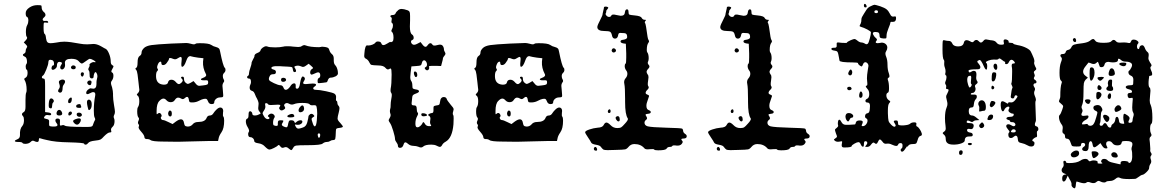

<svg xmlns="http://www.w3.org/2000/svg" viewBox="-20 -701 6128 1009"><path d="M451 -392Q448 -392 431 -379.5Q414 -367 411 -367Q404 -367 393 -380Q382 -392 355 -392Q321 -392 321 -371Q321 -369 321.5 -364.5Q322 -360 322 -358Q322 -349 317 -342.5Q312 -336 306 -336Q302 -336 299 -339Q293 -347 301 -359Q304 -364 305 -366Q306 -368 305.5 -370Q305 -372 303.5 -373Q302 -374 298 -375Q296 -376 292 -376Q279 -376 279 -354Q279 -347 271.5 -340.5Q264 -334 258 -334Q255 -334 253 -336Q249 -340 251.5 -348.5Q254 -357 259 -357Q264 -357 264 -365Q264 -382 254 -385Q234 -392 234 -373Q234 -362 223.5 -336Q213 -310 207 -305Q202 -302 200.5 -298Q199 -294 201.5 -291Q204 -288 209 -288Q214 -288 215.5 -282Q217 -276 217 -249V-200V-112L233 -110Q249 -108 249 -101Q249 -93 234 -96Q220 -99 214 -89Q210 -82 212 -80Q214 -78 224 -76Q234 -74 236.5 -70.5Q239 -67 238 -55V-47Q238 -40 241 -38.5Q244 -37 256 -36H264Q282 -36 282 -44Q282 -49 277 -54Q271 -61 271 -68Q271 -78 282 -78H285Q292 -77 294 -73.5Q296 -70 295 -58Q294 -45 295.5 -42.5Q297 -40 304 -42Q313 -46 320 -41Q329 -34 418 -34H443Q458 -34 463 -37Q468 -40 470 -49Q474 -61 478 -68Q483 -73 477 -84Q473 -92 473 -120Q473 -162 480 -197Q483 -213 475 -216Q473 -217 469 -217Q464 -217 456 -212.5Q448 -208 444 -207Q433 -204 433 -213Q433 -221 441.5 -229Q450 -237 458 -237Q459 -237 460 -236H462Q465 -235 470 -235Q487 -235 487 -260V-269Q487 -276 489.5 -286Q492 -296 492 -301Q492 -309 487 -318Q484 -322 482 -322Q478 -322 475 -313.5Q472 -305 472 -299Q472 -288 461 -289Q450 -290 451 -307Q451 -326 447 -330Q444 -333 444 -337Q444 -341 447.5 -347Q451 -353 451 -356Q451 -357 450.5 -358.5Q450 -360 450 -361Q450 -365 458 -370Q466 -375 473 -375Q477 -375 478 -374Q482 -372 482 -376Q482 -379 470 -385.5Q458 -392 451 -392ZM176 -674Q193 -674 196 -672.5Q199 -671 199 -661Q199 -649 209 -639Q219 -632 219 -622Q219 -616 212 -610Q203 -603 204.5 -596.5Q206 -590 217 -591Q231 -593 233 -586Q234 -582 231.5 -581.5Q229 -581 222 -582Q221 -582 219 -582.5Q217 -583 216 -583Q211 -583 210 -578.5Q209 -574 209 -555Q209 -528 214 -523Q220 -521 222 -499Q224 -485 229 -479.5Q234 -474 246 -474Q256 -474 274 -477Q299 -482 318 -482Q345 -482 403 -471Q418 -468 438 -468Q442 -468 448.5 -468.5Q455 -469 457 -469Q460 -469 464.5 -469.5Q469 -470 471 -470Q487 -470 505 -461Q509 -459 516 -455Q523 -451 528 -448Q533 -445 536 -444Q545 -439 553.5 -418Q562 -397 562 -376Q562 -363 571 -358Q577 -355 576.5 -352Q576 -349 570 -338Q561 -323 569 -320Q576 -317 576 -303Q576 -289 569 -279Q563 -272 563 -265Q563 -258 569 -242Q574 -222 574 -208V-198Q574 -180 579 -150Q584 -122 584 -114Q584 -105 581 -99Q575 -88 579 -80Q582 -74 582 -65Q582 -43 571 -34Q561 -25 564 -15Q566 -9 564.5 -7Q563 -5 557 -5Q547 -5 527 15Q515 29 507.5 32.5Q500 36 480 38Q450 41 443 51Q438 58 431 59Q424 60 422 54Q420 49 343 47Q270 46 227 35Q218 33 207.5 30.5Q197 28 192 26L186 25Q184 30 184 35Q184 45 175 45Q169 45 159 40Q150 35 141 45Q131 55 112 55Q101 55 98 50Q96 45 75 45Q58 45 58 40Q58 36 73 30Q85 25 85 9Q83 -24 98 -40Q106 -50 106 -70Q106 -85 101 -90Q88 -103 106 -113Q114 -118 114 -140V-163V-176Q114 -207 118 -215Q120 -219 120 -228Q120 -263 109 -281Q104 -288 115 -293Q125 -299 125 -319Q125 -332 120 -335Q115 -338 115 -351Q115 -361 119 -365Q122 -368 122 -375Q122 -400 109 -404Q101 -407 100.5 -412Q100 -417 108 -420Q115 -424 115 -434Q115 -441 119 -447.5Q123 -454 123 -456Q123 -460 116 -467L105 -478L116 -490Q126 -501 121 -507Q116 -512 116 -532Q116 -557 123 -569Q129 -580 129 -593Q129 -609 122 -612Q115 -614 115 -632Q115 -648 134 -661Q153 -674 176 -674ZM357 -354Q362 -359 370 -356.5Q378 -354 378 -347Q378 -337 366 -337Q357 -337 354 -343Q351 -349 357 -354ZM405 -315Q407 -321 413 -321Q419 -321 421 -315Q421 -309 418 -303Q412 -293 406 -304Q403 -309 405 -315ZM294 -278Q302 -283 308 -283Q322 -283 322 -271Q322 -266 316 -258Q309 -249 309 -238Q309 -214 295 -214Q294 -214 294 -214L292 -215Q279 -220 291 -236Q297 -245 292 -259Q286 -274 294 -278ZM439 -270Q443 -278 452 -278Q462 -278 461 -267Q459 -255 455 -254Q448 -252 442.5 -258Q437 -264 439 -270ZM344 -183Q351 -190 355 -188Q359 -186 357 -175Q355 -159 344 -159Q338 -159 338 -167Q338 -177 344 -183ZM242 -180Q245 -184 249 -184Q254 -184 258.5 -179.5Q263 -175 263 -170Q263 -166 259 -162Q254 -157 254 -146Q254 -125 240 -134Q236 -135 236 -146Q236 -171 242 -180ZM439 -173Q447 -182 456 -173Q462 -167 462 -152Q462 -134 454 -126Q447 -119 444 -126Q443 -130 440 -142Q437 -155 437 -164Q437 -169 439 -173ZM403 -152Q403 -150 405.5 -144.5Q408 -139 406.5 -136.5Q405 -134 397 -134Q386 -134 382.5 -137Q379 -140 381 -147Q382 -150 387.5 -152Q393 -154 397.5 -154Q402 -154 403 -152ZM280 -116Q285 -124 292 -123.5Q299 -123 304 -114Q307 -108 307 -104Q307 -94 291 -94Q277 -94 277 -105Q277 -110 280 -116ZM340 -107Q342 -112 346.5 -114Q351 -116 354.5 -114Q358 -112 358 -107Q358 -101 351 -96.5Q344 -92 340 -96Q338 -100 340 -107ZM383 -100Q383 -109 395 -109Q405 -109 409 -102Q413 -95 406 -90Q399 -85 391 -88.5Q383 -92 383 -100ZM375 -74Q388 -79 395 -79Q405 -79 405 -71Q405 -64 400 -57Q393 -46 385 -46Q378 -46 371 -53Q356 -67 375 -74Z M1021 -398Q994 -402 984 -405Q983 -405 981 -406H979Q967 -406 959 -382Q948 -350 937 -350H936Q931 -354 934 -378Q935 -383 935 -391Q935 -402 929 -402Q926 -402 913 -394Q902 -386 889 -392Q868 -401 868 -391Q868 -386 856 -370Q848 -359 837 -359Q828 -359 828 -370Q828 -377 824 -377Q815 -377 809 -361Q803 -346 808 -340Q813 -334 807 -328Q800 -323 800 -301Q800 -258 841 -256Q861 -256 863 -268Q866 -282 881 -282Q893 -282 903 -271Q913 -259 920 -259Q926 -259 935 -268Q944 -278 938 -284Q924 -298 940 -298Q947 -298 947 -286Q947 -273 956 -266Q963 -260 967 -260Q971 -260 982 -266L997 -275L1008 -262Q1017 -250 1027 -250Q1030 -250 1046 -252Q1065 -254 1069.5 -257Q1074 -260 1074 -268Q1074 -276 1071 -278Q1068 -280 1055 -279H1051Q1036 -279 1036 -284Q1036 -288 1045 -291Q1069 -299 1062 -312Q1045 -344 1047 -377L1049 -395ZM1077 40Q1055 40 995 42Q935 44 915 44Q872 44 839 43Q781 43 771 35Q764 30 757 30Q739 31 739 20Q739 10 722 -9Q705 -28 709 -35Q713 -43 708 -48Q702 -55 708 -67Q713 -78 708 -83Q701 -90 701 -117Q701 -132 705 -138Q712 -148 712 -169Q712 -190 705 -197Q699 -201 699 -203.5Q699 -206 706 -213Q715 -222 711 -239Q710 -245 708 -267Q706 -289 703 -309Q700 -329 696 -333Q688 -342 695 -344Q703 -347 703 -373Q703 -400 714 -407Q724 -413 724 -425Q724 -436 737 -449Q749 -460 775.5 -464Q802 -468 880 -472Q942 -475 959 -475Q968 -475 983 -471Q1002 -465 1008 -471Q1011 -474 1030 -474Q1077 -474 1090 -465Q1101 -457 1115 -454Q1126 -451 1130.5 -446.5Q1135 -442 1137 -429Q1152 -354 1161 -345Q1166 -340 1165 -331.5Q1164 -323 1158 -318Q1151 -312 1151 -301Q1151 -290 1156 -283Q1161 -274 1154 -267Q1149 -260 1149 -250Q1149 -246 1151 -228Q1153 -208 1153 -202Q1153 -199 1153 -196L1152 -193Q1150 -189 1136 -189Q1124 -189 1115 -181Q1106 -173 1106 -163Q1106 -154 1092 -154Q1078 -154 1073 -169Q1069 -179 1065 -181Q1061 -183 1050 -181Q1040 -179 1026 -171.5Q1012 -164 997 -163Q982 -162 978 -164Q974 -166 973 -174Q971 -192 963 -192Q958 -192 952 -186Q942 -176 932 -183Q924 -188 916 -188Q907 -188 899 -176Q892 -164 877 -164Q864 -164 855 -174Q847 -183 839 -183Q829 -183 817 -170Q803 -156 803 -118V-107Q803 -103 803.5 -101.5Q804 -100 805.5 -101Q807 -102 811 -105Q819 -111 826 -102Q832 -92 828 -88Q823 -84 826.5 -77Q830 -70 837 -70Q844 -70 866 -59L887 -49L904 -62Q921 -74 931 -74Q944 -74 947 -55Q949 -44 952 -40.5Q955 -37 965 -36Q981 -35 992 -47Q1002 -60 1022 -60Q1058 -60 1066 -82Q1071 -94 1083 -94Q1095 -94 1103 -108Q1108 -116 1118.5 -126Q1129 -136 1138 -136Q1144 -136 1148 -132Q1155 -125 1152 -109Q1150 -92 1154 -88Q1158 -83 1158 -67Q1158 -26 1144 -6Q1131 13 1129 26L1126 40ZM873 -120Q883 -120 883 -104Q883 -89 875 -89Q868 -89 865 -96.5Q862 -104 865 -112Q868 -120 873 -120Z M1656 23Q1661 23 1662.5 11.5Q1664 0 1656 0Q1648 0 1650 11.5Q1652 23 1656 23ZM1499 -156Q1487 -163 1478 -156Q1473 -152 1473 -148Q1473 -146 1476 -141Q1479 -136 1479 -134Q1479 -130 1473 -126Q1458 -115 1450 -126Q1444 -133 1450 -140Q1453 -144 1453 -147Q1453 -151 1441 -151Q1436 -151 1422 -150Q1408 -149 1403 -149Q1392 -149 1389 -153Q1385 -159 1378 -159Q1371 -159 1374 -146Q1377 -134 1367 -120Q1360 -110 1360 -106Q1360 -102 1366 -92Q1374 -77 1385 -75Q1393 -74 1395.5 -78.5Q1398 -83 1391 -87Q1383 -91 1395 -100Q1400 -104 1406 -104Q1413 -104 1418.5 -99Q1424 -94 1424 -88Q1424 -85 1422 -83Q1415 -72 1415 -56Q1415 -43 1420 -42Q1430 -38 1435.5 -39.5Q1441 -41 1440 -48V-54Q1440 -63 1443 -66Q1446 -69 1455 -69Q1468 -69 1469 -66.5Q1470 -64 1464 -54Q1461 -50 1461 -46Q1461 -39 1479 -33Q1486 -31 1488.5 -33Q1491 -35 1493 -43Q1494 -52 1498 -63Q1500 -69 1510 -69Q1524 -69 1527 -61Q1529 -55 1531 -55Q1533 -55 1539 -61Q1549 -69 1559 -69Q1569 -69 1569 -62Q1569 -55 1562 -50Q1555 -45 1546 -45H1542Q1536 -46 1533.5 -46.5Q1531 -47 1530.5 -45.5Q1530 -44 1531 -41.5Q1532 -39 1535 -34Q1540 -25 1549 -25Q1555 -25 1572 -31Q1589 -36 1595 -59Q1601 -83 1601 -89Q1601 -94 1610 -101Q1619 -106 1627 -98Q1632 -93 1632 -91Q1632 -89 1625 -85Q1618 -81 1617.5 -76.5Q1617 -72 1622 -58Q1628 -37 1634 -37Q1642 -37 1645 -69Q1647 -91 1647 -104Q1647 -108 1646.5 -115.5Q1646 -123 1646 -125Q1644 -141 1642 -144.5Q1640 -148 1633 -148H1627Q1612 -146 1607 -153Q1601 -160 1569 -160Q1540 -160 1526 -154Q1512 -148 1499 -156ZM1302 -368Q1301 -373 1309 -387.5Q1317 -402 1317 -404Q1316 -416 1331 -422Q1347 -428 1349 -436Q1351 -444 1361 -451Q1371 -458 1379 -458Q1382 -458 1384 -457Q1394 -452 1426 -452Q1451 -452 1469 -456Q1473 -458 1490 -458Q1510 -458 1520 -456Q1544 -454 1547 -454Q1560 -454 1566 -459Q1577 -466 1584 -463Q1609 -453 1658 -453Q1660 -453 1662 -454H1665Q1672 -457 1689 -454Q1701 -452 1705 -448.5Q1709 -445 1711 -437Q1715 -424 1725 -416Q1735 -408 1734 -388V-382Q1734 -366 1742 -358Q1751 -349 1755 -328Q1756 -322 1756 -315Q1756 -307 1744 -300Q1730 -293 1718 -293Q1708 -293 1703 -280Q1700 -268 1693 -268Q1692 -268 1688 -267.5Q1684 -267 1678 -266Q1672 -265 1668 -265Q1654 -263 1651.5 -264.5Q1649 -266 1649 -275Q1649 -289 1656 -291Q1663 -294 1663 -305Q1663 -317 1656 -320Q1655 -321 1652 -321Q1647 -321 1634.5 -315Q1622 -309 1618 -309H1616Q1610 -312 1610 -320Q1610 -332 1619 -338Q1626 -342 1625 -344.5Q1624 -347 1615 -355L1602 -366L1588 -356Q1574 -345 1563 -352Q1548 -358 1537 -355Q1528 -353 1527 -350.5Q1526 -348 1532 -340Q1542 -322 1527 -322Q1521 -322 1519 -336Q1518 -346 1514 -348Q1510 -350 1490 -351Q1481 -351 1467.5 -352Q1454 -353 1453 -353H1425Q1406 -351 1406 -344Q1406 -338 1419 -335Q1431 -332 1430 -321Q1429 -310 1415 -311Q1401 -311 1397 -300Q1391 -289 1394 -281Q1396 -275 1419.5 -264Q1443 -253 1454 -253Q1465 -253 1470 -240Q1474 -229 1482 -229Q1492 -229 1504 -245Q1514 -263 1526 -263Q1534 -263 1534 -252Q1534 -250 1534 -247Q1534 -242 1534 -240Q1534 -238 1536 -236.5Q1538 -235 1542 -235Q1553 -235 1557 -265Q1563 -299 1571 -299Q1575 -299 1579 -295Q1586 -288 1578 -276Q1573 -268 1573 -265Q1573 -259 1587 -259Q1591 -259 1609 -261Q1614 -262 1623 -262Q1641 -262 1641 -256Q1641 -251 1633 -246Q1624 -240 1626.5 -234.5Q1629 -229 1640 -229Q1658 -229 1693.5 -221.5Q1729 -214 1737 -209Q1748 -202 1746 -187Q1744 -173 1748 -171Q1753 -169 1753 -160Q1753 -151 1760 -144Q1764 -139 1764 -133Q1764 -125 1760 -109Q1754 -87 1754 -78Q1754 -69 1768 -55Q1782 -39 1782 -36Q1782 -31 1765 -29Q1752 -28 1748.5 -25Q1745 -22 1745 -12Q1744 21 1742 28Q1740 35 1731 35Q1722 35 1715 40Q1708 45 1698 45Q1686 45 1676 53Q1668 62 1597 62Q1548 62 1537 64Q1526 66 1522 74Q1515 88 1510 88Q1508 88 1498 80Q1486 68 1473 74Q1461 80 1453 68Q1445 57 1441 63Q1437 68 1420 76.5Q1403 85 1396 85Q1388 85 1373 70Q1360 55 1338 52Q1316 49 1316 40Q1316 32 1310 26Q1304 20 1296 20Q1284 20 1284 3Q1284 -2 1287 -7Q1293 -14 1282 -32Q1272 -48 1272 -63Q1272 -74 1278 -77Q1286 -79 1286 -94Q1286 -110 1289 -113Q1291 -117 1295 -116.5Q1299 -116 1302.5 -112Q1306 -108 1306 -103Q1306 -94 1320 -94Q1331 -94 1342 -100Q1348 -103 1349 -104Q1350 -105 1349 -107Q1348 -109 1344 -114Q1337 -121 1337 -133Q1337 -140 1338 -144Q1339 -149 1339 -156Q1339 -169 1325 -193Q1324 -195 1320.5 -204Q1317 -213 1313.5 -217.5Q1310 -222 1303 -224Q1292 -227 1292 -241Q1292 -249 1296 -257Q1299 -263 1299 -270Q1299 -288 1289 -288Q1281 -288 1279 -293.5Q1277 -299 1284 -303Q1289 -306 1289 -319Q1289 -325 1295.5 -344Q1302 -363 1302 -368ZM1558 -140Q1564 -147 1569 -147Q1576 -147 1578 -132Q1579 -120 1569 -114Q1563 -111 1559 -111Q1549 -111 1549 -121Q1549 -130 1558 -140ZM1501 -99Q1517 -106 1524 -98Q1527 -93 1527 -91Q1527 -84 1506 -84Q1490 -84 1490 -90Q1490 -95 1501 -99ZM1477 -273Q1474 -271 1468 -271Q1457 -271 1457 -282Q1457 -292 1468 -292H1471Q1481 -291 1483 -284Q1485 -277 1477 -273Z M2071 64Q2071 57 2063.5 47Q2056 37 2056 31Q2056 18 2046.5 -13Q2037 -44 2030 -54Q2023 -64 2022.5 -68Q2022 -72 2028 -81Q2036 -94 2031 -105Q2027 -117 2031 -130Q2033 -134 2033 -151Q2033 -162 2036 -179Q2039 -194 2039 -202Q2039 -208 2036 -213Q2031 -218 2033 -235Q2038 -258 2038 -309Q2038 -326 2037 -331Q2036 -340 2033.5 -341Q2031 -342 2025 -338Q2016 -332 2006 -344Q1996 -357 1968 -357Q1938 -358 1932 -360Q1926 -362 1921 -373Q1915 -386 1904 -392Q1894 -396 1894 -407Q1894 -415 1895 -421Q1898 -463 1910 -463L1911 -462Q1912 -462 1913 -462H1917Q1926 -462 1937.5 -466.5Q1949 -471 1953 -477Q1957 -483 1966 -483Q1981 -483 1984 -473Q1987 -464 1995 -464Q2002 -464 2015.5 -472.5Q2029 -481 2031 -481Q2032 -481 2032 -480Q2036 -478 2043 -483Q2048 -488 2048 -502Q2048 -527 2039 -534Q2034 -537 2040 -548Q2045 -556 2045 -567Q2045 -578 2040 -580Q2037 -582 2037 -587Q2037 -590 2038 -595Q2039 -600 2039 -603Q2039 -608 2036 -610Q2032 -612 2031.5 -615Q2031 -618 2034 -620Q2037 -622 2043 -622Q2055 -622 2059 -631Q2061 -638 2073 -648Q2080 -654 2091 -654Q2102 -654 2122 -647Q2130 -644 2132.5 -638.5Q2135 -633 2135 -617V-595Q2135 -588 2134.5 -577Q2134 -566 2134 -562Q2134 -527 2145 -520Q2154 -514 2154 -502Q2154 -494 2147 -491Q2140 -489 2140 -481.5Q2140 -474 2148 -468Q2156 -462 2173 -471L2190 -480L2200 -467Q2209 -455 2216 -455Q2222 -455 2228 -464Q2235 -474 2242 -474Q2248 -474 2253 -466Q2257 -458 2278 -464Q2299 -470 2306 -461Q2313 -452 2313 -441Q2313 -436 2317 -429Q2321 -422 2321 -419Q2321 -415 2317 -410Q2308 -399 2308 -396Q2308 -390 2303 -373L2298 -354L2272 -355H2250Q2234 -355 2234 -351Q2234 -350 2234 -350L2235 -348Q2237 -339 2231 -334Q2224 -328 2216 -336Q2208 -344 2216 -348Q2224 -351 2224 -362Q2224 -370 2219.5 -377Q2215 -384 2209 -384Q2200 -384 2197 -370Q2195 -360 2190.5 -357.5Q2186 -355 2168 -354L2142 -352L2138 -319Q2136 -299 2136 -295Q2136 -283 2140 -277Q2147 -268 2147 -252Q2147 -239 2150 -236Q2153 -233 2165 -231Q2182 -229 2182 -221Q2182 -215 2165 -209Q2153 -205 2149.5 -200Q2146 -195 2145 -177Q2143 -159 2143 -158Q2143 -151 2146 -149Q2149 -147 2158 -147Q2170 -147 2170 -130Q2170 -114 2175 -109Q2180 -104 2173 -92Q2163 -74 2163 -52Q2163 -36 2169 -33Q2170 -32 2174 -32Q2181 -32 2189 -39Q2197 -46 2201 -55Q2204 -65 2212 -52Q2219 -38 2235 -38Q2244 -38 2245.5 -39Q2247 -40 2244 -45Q2238 -52 2241 -69Q2245 -86 2235 -92Q2230 -94 2230 -97Q2230 -100 2237.5 -103.5Q2245 -107 2250 -107Q2259 -107 2258 -125V-134Q2258 -141 2260.5 -143Q2263 -145 2274 -147Q2285 -148 2288 -151Q2291 -154 2292 -164Q2294 -180 2299 -185Q2304 -191 2312 -191Q2325 -191 2328 -180Q2330 -173 2349 -150Q2364 -134 2364 -127Q2364 -125 2362 -117Q2357 -102 2362 -96Q2364 -94 2364 -78Q2364 -60 2363 -48Q2357 23 2323 43Q2308 51 2303 62Q2298 71 2291 71Q2287 71 2273 64Q2263 59 2246 59Q2214 59 2203 70Q2194 78 2178 70Q2168 66 2152.5 65.5Q2137 65 2127 57Q2116 47 2110 47Q2104 47 2100 61Q2095 76 2082 76Q2071 76 2071 64ZM2155 -317Q2155 -327 2163 -325Q2170 -323 2172 -314Q2175 -299 2167 -296Q2163 -295 2160 -300Q2155 -310 2155 -317ZM2194 -100Q2194 -106 2203 -106Q2210 -106 2217 -103Q2224 -100 2224 -96Q2224 -92 2216 -91Q2194 -86 2194 -100Z M2802 -398Q2775 -402 2765 -405Q2764 -405 2762 -406H2760Q2748 -406 2740 -382Q2729 -350 2718 -350H2717Q2712 -354 2715 -378Q2716 -383 2716 -391Q2716 -402 2710 -402Q2707 -402 2694 -394Q2683 -386 2670 -392Q2649 -401 2649 -391Q2649 -386 2637 -370Q2629 -359 2618 -359Q2609 -359 2609 -370Q2609 -377 2605 -377Q2596 -377 2590 -361Q2584 -346 2589 -340Q2594 -334 2588 -328Q2581 -323 2581 -301Q2581 -258 2622 -256Q2642 -256 2644 -268Q2647 -282 2662 -282Q2674 -282 2684 -271Q2694 -259 2701 -259Q2707 -259 2716 -268Q2725 -278 2719 -284Q2705 -298 2721 -298Q2728 -298 2728 -286Q2728 -273 2737 -266Q2744 -260 2748 -260Q2752 -260 2763 -266L2778 -275L2789 -262Q2798 -250 2808 -250Q2811 -250 2827 -252Q2846 -254 2850.5 -257Q2855 -260 2855 -268Q2855 -276 2852 -278Q2849 -280 2836 -279H2832Q2817 -279 2817 -284Q2817 -288 2826 -291Q2850 -299 2843 -312Q2826 -344 2828 -377L2830 -395ZM2858 40Q2836 40 2776 42Q2716 44 2696 44Q2653 44 2620 43Q2562 43 2552 35Q2545 30 2538 30Q2520 31 2520 20Q2520 10 2503 -9Q2486 -28 2490 -35Q2494 -43 2489 -48Q2483 -55 2489 -67Q2494 -78 2489 -83Q2482 -90 2482 -117Q2482 -132 2486 -138Q2493 -148 2493 -169Q2493 -190 2486 -197Q2480 -201 2480 -203.5Q2480 -206 2487 -213Q2496 -222 2492 -239Q2491 -245 2489 -267Q2487 -289 2484 -309Q2481 -329 2477 -333Q2469 -342 2476 -344Q2484 -347 2484 -373Q2484 -400 2495 -407Q2505 -413 2505 -425Q2505 -436 2518 -449Q2530 -460 2556.5 -464Q2583 -468 2661 -472Q2723 -475 2740 -475Q2749 -475 2764 -471Q2783 -465 2789 -471Q2792 -474 2811 -474Q2858 -474 2871 -465Q2882 -457 2896 -454Q2907 -451 2911.5 -446.5Q2916 -442 2918 -429Q2933 -354 2942 -345Q2947 -340 2946 -331.5Q2945 -323 2939 -318Q2932 -312 2932 -301Q2932 -290 2937 -283Q2942 -274 2935 -267Q2930 -260 2930 -250Q2930 -246 2932 -228Q2934 -208 2934 -202Q2934 -199 2934 -196L2933 -193Q2931 -189 2917 -189Q2905 -189 2896 -181Q2887 -173 2887 -163Q2887 -154 2873 -154Q2859 -154 2854 -169Q2850 -179 2846 -181Q2842 -183 2831 -181Q2821 -179 2807 -171.5Q2793 -164 2778 -163Q2763 -162 2759 -164Q2755 -166 2754 -174Q2752 -192 2744 -192Q2739 -192 2733 -186Q2723 -176 2713 -183Q2705 -188 2697 -188Q2688 -188 2680 -176Q2673 -164 2658 -164Q2645 -164 2636 -174Q2628 -183 2620 -183Q2610 -183 2598 -170Q2584 -156 2584 -118V-107Q2584 -103 2584.5 -101.5Q2585 -100 2586.5 -101Q2588 -102 2592 -105Q2600 -111 2607 -102Q2613 -92 2609 -88Q2604 -84 2607.5 -77Q2611 -70 2618 -70Q2625 -70 2647 -59L2668 -49L2685 -62Q2702 -74 2712 -74Q2725 -74 2728 -55Q2730 -44 2733 -40.5Q2736 -37 2746 -36Q2762 -35 2773 -47Q2783 -60 2803 -60Q2839 -60 2847 -82Q2852 -94 2864 -94Q2876 -94 2884 -108Q2889 -116 2899.5 -126Q2910 -136 2919 -136Q2925 -136 2929 -132Q2936 -125 2933 -109Q2931 -92 2935 -88Q2939 -83 2939 -67Q2939 -26 2925 -6Q2912 13 2910 26L2907 40ZM2654 -120Q2664 -120 2664 -104Q2664 -89 2656 -89Q2649 -89 2646 -96.5Q2643 -104 2646 -112Q2649 -120 2654 -120Z M3147 -629Q3147 -632 3150.5 -645Q3154 -658 3154 -663Q3154 -665 3159 -666Q3164 -667 3169.5 -665.5Q3175 -664 3176 -662Q3178 -659 3171.5 -652Q3165 -645 3166 -642Q3167 -639 3164 -632Q3160 -627 3166.5 -619.5Q3173 -612 3181 -612Q3190 -612 3193 -620Q3197 -628 3220 -622Q3238 -618 3242 -618Q3263 -618 3264 -636Q3266 -652 3275 -652Q3283 -652 3283 -638Q3283 -627 3287 -624.5Q3291 -622 3315 -620Q3348 -617 3352 -607Q3358 -597 3368 -597Q3374 -597 3374.5 -596Q3375 -595 3372 -591Q3366 -584 3370 -580Q3374 -576 3383 -508Q3385 -495 3389 -489Q3393 -484 3388 -477Q3379 -466 3379 -438Q3379 -431 3381 -427Q3389 -417 3389 -395Q3389 -384 3386 -378Q3381 -369 3389 -360Q3398 -351 3387 -340Q3378 -331 3378 -323Q3378 -318 3384 -309Q3388 -305 3388 -295Q3388 -291 3386 -277Q3382 -253 3387 -248Q3393 -240 3383 -230Q3373 -221 3373 -213Q3373 -207 3382 -204Q3391 -201 3391 -196Q3391 -194 3384 -175Q3377 -158 3377 -145Q3377 -126 3390 -122Q3400 -118 3400 -112Q3400 -104 3385 -103Q3379 -102 3376.5 -101.5Q3374 -101 3373 -99Q3372 -97 3373.5 -95Q3375 -93 3378 -87Q3384 -77 3375 -71Q3367 -65 3367 -56Q3367 -42 3384 -37Q3405 -32 3480 -30Q3558 -28 3565 -25Q3570 -20 3570 -14Q3570 -4 3581 3Q3589 8 3589 15Q3589 27 3572 27Q3553 27 3566 40Q3571 45 3562 56Q3553 66 3535 64Q3517 61 3513 66Q3511 71 3500 71Q3488 71 3483 80Q3477 89 3439 89Q3421 89 3418 85Q3417 81 3395 83Q3373 86 3367 79Q3348 56 3314 56Q3295 56 3283 71Q3274 82 3265 84Q3256 86 3211 87Q3202 87 3190 87.5Q3178 88 3174 88Q3156 88 3151 85Q3146 82 3136 69Q3132 63 3109 59Q3090 56 3086 47Q3085 43 3070 21Q3055 -1 3055 -6Q3055 -13 3077 -20.5Q3099 -28 3121 -30Q3147 -31 3153 -45Q3159 -57 3167 -57Q3175 -57 3189 -43Q3203 -28 3224 -28Q3238 -28 3244.5 -32Q3251 -36 3264 -51Q3280 -68 3280 -76Q3280 -78 3279 -79Q3265 -99 3265 -165V-181Q3265 -242 3261 -260Q3257 -277 3267 -289Q3277 -300 3277 -313Q3277 -324 3270 -332Q3263 -342 3263 -354Q3263 -364 3268 -367Q3271 -370 3271 -399V-420L3269 -471L3255 -473Q3241 -476 3241 -483Q3241 -491 3255 -492Q3276 -495 3276 -506Q3276 -511 3275 -515Q3273 -527 3258 -527Q3254 -527 3248 -527.5Q3242 -528 3240 -528Q3230 -528 3229 -518Q3226 -498 3212 -498Q3199 -498 3196 -515Q3193 -530 3186 -534Q3179 -538 3156 -538Q3119 -538 3119 -559Q3119 -568 3137 -602Q3147 -620 3147 -629ZM3196 -441Q3198 -446 3202.5 -447Q3207 -448 3211.5 -445Q3216 -442 3217 -437Q3218 -430 3210.5 -426.5Q3203 -423 3198 -428Q3192 -434 3196 -441ZM3189 -117Q3189 -107 3181 -107Q3176 -107 3174.5 -112.5Q3173 -118 3177 -123Q3181 -128 3185 -126Q3189 -124 3189 -117ZM3219 -88Q3227 -93 3232 -88.5Q3237 -84 3237 -73Q3237 -63 3230 -63Q3224 -63 3218 -73Q3212 -84 3219 -88ZM3108 71Q3112 71 3115 75.5Q3118 80 3118 85Q3118 91 3112 91Q3105 91 3102 86Q3099 81 3102 76Q3105 71 3108 71Z M3793 -629Q3793 -632 3796.5 -645Q3800 -658 3800 -663Q3800 -665 3805 -666Q3810 -667 3815.5 -665.5Q3821 -664 3822 -662Q3824 -659 3817.5 -652Q3811 -645 3812 -642Q3813 -639 3810 -632Q3806 -627 3812.5 -619.5Q3819 -612 3827 -612Q3836 -612 3839 -620Q3843 -628 3866 -622Q3884 -618 3888 -618Q3909 -618 3910 -636Q3912 -652 3921 -652Q3929 -652 3929 -638Q3929 -627 3933 -624.5Q3937 -622 3961 -620Q3994 -617 3998 -607Q4004 -597 4014 -597Q4020 -597 4020.5 -596Q4021 -595 4018 -591Q4012 -584 4016 -580Q4020 -576 4029 -508Q4031 -495 4035 -489Q4039 -484 4034 -477Q4025 -466 4025 -438Q4025 -431 4027 -427Q4035 -417 4035 -395Q4035 -384 4032 -378Q4027 -369 4035 -360Q4044 -351 4033 -340Q4024 -331 4024 -323Q4024 -318 4030 -309Q4034 -305 4034 -295Q4034 -291 4032 -277Q4028 -253 4033 -248Q4039 -240 4029 -230Q4019 -221 4019 -213Q4019 -207 4028 -204Q4037 -201 4037 -196Q4037 -194 4030 -175Q4023 -158 4023 -145Q4023 -126 4036 -122Q4046 -118 4046 -112Q4046 -104 4031 -103Q4025 -102 4022.5 -101.5Q4020 -101 4019 -99Q4018 -97 4019.5 -95Q4021 -93 4024 -87Q4030 -77 4021 -71Q4013 -65 4013 -56Q4013 -42 4030 -37Q4051 -32 4126 -30Q4204 -28 4211 -25Q4216 -20 4216 -14Q4216 -4 4227 3Q4235 8 4235 15Q4235 27 4218 27Q4199 27 4212 40Q4217 45 4208 56Q4199 66 4181 64Q4163 61 4159 66Q4157 71 4146 71Q4134 71 4129 80Q4123 89 4085 89Q4067 89 4064 85Q4063 81 4041 83Q4019 86 4013 79Q3994 56 3960 56Q3941 56 3929 71Q3920 82 3911 84Q3902 86 3857 87Q3848 87 3836 87.5Q3824 88 3820 88Q3802 88 3797 85Q3792 82 3782 69Q3778 63 3755 59Q3736 56 3732 47Q3731 43 3716 21Q3701 -1 3701 -6Q3701 -13 3723 -20.5Q3745 -28 3767 -30Q3793 -31 3799 -45Q3805 -57 3813 -57Q3821 -57 3835 -43Q3849 -28 3870 -28Q3884 -28 3890.5 -32Q3897 -36 3910 -51Q3926 -68 3926 -76Q3926 -78 3925 -79Q3911 -99 3911 -165V-181Q3911 -242 3907 -260Q3903 -277 3913 -289Q3923 -300 3923 -313Q3923 -324 3916 -332Q3909 -342 3909 -354Q3909 -364 3914 -367Q3917 -370 3917 -399V-420L3915 -471L3901 -473Q3887 -476 3887 -483Q3887 -491 3901 -492Q3922 -495 3922 -506Q3922 -511 3921 -515Q3919 -527 3904 -527Q3900 -527 3894 -527.5Q3888 -528 3886 -528Q3876 -528 3875 -518Q3872 -498 3858 -498Q3845 -498 3842 -515Q3839 -530 3832 -534Q3825 -538 3802 -538Q3765 -538 3765 -559Q3765 -568 3783 -602Q3793 -620 3793 -629ZM3842 -441Q3844 -446 3848.5 -447Q3853 -448 3857.5 -445Q3862 -442 3863 -437Q3864 -430 3856.5 -426.5Q3849 -423 3844 -428Q3838 -434 3842 -441ZM3835 -117Q3835 -107 3827 -107Q3822 -107 3820.5 -112.5Q3819 -118 3823 -123Q3827 -128 3831 -126Q3835 -124 3835 -117ZM3865 -88Q3873 -93 3878 -88.5Q3883 -84 3883 -73Q3883 -63 3876 -63Q3870 -63 3864 -73Q3858 -84 3865 -88ZM3754 71Q3758 71 3761 75.5Q3764 80 3764 85Q3764 91 3758 91Q3751 91 3748 86Q3745 81 3748 76Q3751 71 3754 71Z M4520 -672Q4520 -683 4528 -680Q4532 -676 4534 -670Q4536 -662 4528 -662Q4520 -662 4520 -672ZM4594 -639Q4594 -647 4585 -647Q4575 -647 4575 -639Q4575 -632 4585 -632Q4594 -632 4594 -639ZM4555 -668Q4571 -676 4576 -676Q4580 -676 4606 -668Q4629 -660 4639 -652Q4649 -644 4657 -628Q4664 -611 4677 -614Q4685 -616 4687 -614Q4689 -612 4689 -605Q4689 -586 4672 -586H4668Q4659 -588 4659 -581Q4659 -576 4649 -552Q4639 -528 4639 -514Q4639 -502 4637 -500Q4635 -498 4621 -499Q4609 -500 4605.5 -503Q4602 -506 4602 -516Q4602 -531 4590 -532Q4586 -533 4580 -533Q4567 -533 4567 -525Q4567 -522 4570 -517Q4575 -507 4584 -500Q4592 -494 4586 -487Q4576 -475 4591 -474Q4596 -474 4602 -475Q4610 -477 4613 -477Q4626 -477 4634.5 -469.5Q4643 -462 4643 -451Q4643 -441 4637 -432Q4629 -421 4637 -403Q4644 -386 4644 -361Q4644 -335 4651 -316Q4658 -295 4650 -293Q4643 -290 4646 -281Q4652 -266 4652 -237Q4652 -216 4646 -214Q4638 -211 4638 -200Q4638 -184 4650 -175Q4658 -170 4658.5 -167.5Q4659 -165 4653 -159Q4646 -151 4646 -121V-106Q4647 -75 4649.5 -66Q4652 -57 4663 -46Q4679 -30 4685 -37Q4687 -39 4687 -41Q4687 -45 4682 -52.5Q4677 -60 4677 -63Q4677 -68 4690 -68Q4696 -68 4697.5 -64.5Q4699 -61 4700 -48Q4700 -41 4728 -42Q4756 -44 4763 -51Q4770 -58 4785 -58Q4796 -58 4796 -51Q4796 -50 4795.5 -47Q4795 -44 4795 -42Q4795 -37 4800 -36Q4805 -34 4813 -22.5Q4821 -11 4824 0Q4827 11 4818 13Q4807 15 4802 36Q4798 50 4794.5 53Q4791 56 4778 56Q4758 56 4753 65Q4748 73 4748 69Q4748 64 4741 76Q4739 78 4738 80Q4728 96 4721 96Q4715 96 4713.5 89.5Q4712 83 4718 79Q4723 77 4723 63Q4723 51 4713 51Q4702 51 4700 59Q4697 66 4689 66Q4683 66 4667 59Q4654 52 4640 54Q4626 57 4618 44Q4609 32 4604 32Q4599 32 4594 44Q4587 62 4575 50Q4569 44 4559 57Q4550 71 4537 71Q4528 71 4527 70Q4526 69 4532 62Q4539 54 4537.5 47.5Q4536 41 4527 41Q4520 41 4520 57Q4520 70 4515 70Q4509 70 4503 57Q4499 46 4491 46Q4484 46 4470 54Q4456 62 4456 66Q4456 74 4419 74Q4411 74 4409 73Q4401 70 4404 55Q4405 49 4405.5 46.5Q4406 44 4405 42.5Q4404 41 4401.5 41.5Q4399 42 4393 43Q4378 46 4369 40Q4364 36 4363 34.5Q4362 33 4363.5 31Q4365 29 4370 26Q4378 21 4378.5 17.5Q4379 14 4373 0Q4368 -15 4368 -18Q4368 -23 4376 -28Q4388 -38 4384 -43Q4383 -45 4383 -50Q4383 -72 4391 -72Q4396 -72 4403 -58Q4410 -45 4426 -45H4440L4472 -47Q4476 -47 4478 -58Q4481 -68 4498 -68Q4514 -68 4514 -60Q4514 -55 4510 -47Q4505 -38 4514 -38Q4524 -38 4531.5 -47.5Q4539 -57 4539 -67Q4539 -76 4532 -79Q4526 -82 4526 -89Q4526 -104 4539 -106Q4550 -107 4551 -129Q4551 -132 4551.5 -137Q4552 -142 4552 -144Q4552 -162 4540 -162Q4528 -162 4528 -171Q4528 -178 4537 -182Q4548 -187 4548 -206Q4548 -224 4539 -233Q4523 -251 4535 -251Q4540 -251 4537 -275Q4536 -279 4536 -289Q4536 -306 4540 -330Q4544 -354 4544 -355Q4544 -361 4540 -367Q4534 -374 4528 -374Q4519 -374 4515 -362Q4511 -353 4509 -352Q4507 -351 4499 -356Q4489 -363 4489 -369Q4489 -373 4459 -373Q4430 -373 4414 -375Q4411 -375 4406.5 -376Q4402 -377 4399 -378Q4396 -379 4395 -379Q4391 -379 4389 -398Q4385 -423 4381 -428.5Q4377 -434 4365 -435Q4349 -437 4349 -444Q4349 -450 4361 -450H4363Q4376 -449 4377 -458Q4377 -459 4377 -473Q4377 -478 4385 -478Q4387 -478 4403 -476Q4431 -474 4431 -477Q4431 -481 4451 -490Q4466 -496 4470 -496Q4476 -496 4484 -489Q4497 -478 4506 -478Q4515 -478 4525 -472Q4534 -465 4541 -472Q4545 -476 4551 -498.5Q4557 -521 4557 -531Q4557 -536 4538 -546Q4519 -556 4504 -560Q4500 -561 4498.5 -562.5Q4497 -564 4498 -567Q4499 -570 4503 -577Q4507 -585 4507 -601Q4507 -609 4520 -628.5Q4533 -648 4533 -649Q4541 -662 4555 -668ZM4441 -325Q4451 -345 4458 -327Q4460 -319 4457 -312Q4454 -305 4448 -305Q4441 -305 4438.5 -311Q4436 -317 4441 -325ZM4435 -230Q4432 -233 4432 -236Q4432 -245 4444 -245Q4452 -245 4455 -237Q4457 -231 4448.5 -228Q4440 -225 4435 -230ZM4498 -214Q4503 -225 4509 -217Q4513 -212 4513 -203Q4513 -189 4504 -187H4502Q4495 -187 4495 -199Q4495 -205 4498 -214ZM4454 -82Q4449 -82 4445 -72.5Q4441 -63 4437 -63Q4432 -63 4427.5 -71.5Q4423 -80 4423 -89Q4423 -90 4423.5 -92Q4424 -94 4424 -95Q4427 -107 4441 -107Q4450 -107 4457 -102Q4464 -97 4464 -91Q4464 -88 4463 -87Q4461 -82 4454 -82Z M5298 -18Q5285 -5 5305 -5Q5318 -5 5318 -12Q5318 -19 5310.5 -21Q5303 -23 5298 -18ZM5084 -260Q5082 -261 5082 -268Q5082 -271 5083 -280Q5084 -289 5084 -293Q5084 -303 5079 -303Q5063 -303 5063 -283Q5063 -273 5065 -266Q5071 -241 5076 -241Q5079 -241 5084 -248Q5089 -257 5084 -260ZM5148 -486Q5153 -494 5162 -494Q5165 -494 5176 -491.5Q5187 -489 5193 -489Q5210 -487 5217 -477Q5225 -466 5241 -466Q5253 -466 5255 -468.5Q5257 -471 5255 -479Q5255 -480 5254.5 -482Q5254 -484 5254 -485Q5254 -494 5263 -494Q5269 -494 5275 -490.5Q5281 -487 5281 -483Q5281 -482 5280.5 -482Q5280 -482 5280 -481Q5279 -479 5283 -477L5290 -476Q5303 -476 5305 -472Q5307 -468 5327 -464Q5352 -460 5373 -449.5Q5394 -439 5398 -428Q5399 -426 5404 -415.5Q5409 -405 5412.5 -395.5Q5416 -386 5416 -379Q5416 -378 5415.5 -376.5Q5415 -375 5415 -374Q5413 -366 5420 -352Q5426 -342 5426 -338.5Q5426 -335 5419 -330Q5413 -326 5413 -321Q5413 -319 5415.5 -313Q5418 -307 5418 -304Q5418 -300 5415 -296Q5410 -287 5418 -282Q5430 -275 5426 -266Q5425 -263 5420 -263Q5413 -263 5411.5 -256.5Q5410 -250 5416 -242Q5422 -234 5417 -224Q5411 -213 5419 -195Q5427 -177 5422 -169Q5421 -168 5421 -156Q5421 -145 5422.5 -113.5Q5424 -82 5424 -73Q5424 -64 5423 -63Q5412 -40 5427 -37Q5435 -35 5436.5 -25.5Q5438 -16 5431 -12Q5429 -11 5429 -4Q5429 -1 5429.5 4.5Q5430 10 5430 12Q5430 20 5425 20Q5422 20 5413.5 26Q5405 32 5405 37Q5405 40 5410 42Q5418 44 5416 56Q5414 69 5399 69Q5389 69 5380 63Q5364 54 5349 51Q5337 49 5333.5 45Q5330 41 5329 32Q5328 12 5318 12Q5315 12 5308 17Q5299 26 5289 24Q5279 22 5279 6Q5279 -2 5283 -5Q5289 -8 5278 -20Q5268 -32 5268 -38Q5268 -48 5280 -48Q5286 -48 5294 -43Q5306 -35 5312 -39Q5319 -44 5314.5 -51.5Q5310 -59 5300 -59Q5288 -59 5288 -64Q5288 -69 5278 -71Q5269 -74 5269 -78Q5269 -87 5288 -87Q5305 -87 5307 -96Q5309 -104 5302 -104Q5294 -104 5285 -111Q5276 -118 5282 -128Q5287 -137 5282 -140Q5281 -140 5281 -140L5279 -141Q5273 -141 5266 -135Q5259 -129 5257 -122Q5254 -116 5251 -116Q5241 -116 5239 -146Q5238 -169 5247 -169Q5255 -169 5267 -161Q5278 -153 5278 -159Q5278 -165 5290 -163Q5303 -160 5315 -175Q5327 -190 5327 -194Q5327 -198 5321 -200Q5313 -202 5311 -192Q5309 -182 5299.5 -184Q5290 -186 5292 -196Q5296 -231 5300 -238Q5303 -242 5298 -251Q5293 -260 5295 -263Q5299 -271 5299 -325Q5299 -342 5298 -345Q5293 -367 5305 -367Q5321 -367 5307 -381Q5301 -387 5296 -387Q5288 -387 5282 -375Q5277 -363 5267 -364Q5261 -364 5262 -371Q5264 -377 5259 -377Q5257 -377 5246.5 -385.5Q5236 -394 5232 -394Q5230 -394 5228 -392Q5225 -386 5206 -388H5202Q5189 -388 5175 -383Q5161 -378 5161 -373Q5161 -372 5163 -370Q5168 -368 5168 -352Q5168 -338 5164 -335Q5163 -334 5160.5 -336Q5158 -338 5155.5 -342Q5153 -346 5151 -351Q5136 -386 5128 -386Q5127 -386 5119 -382Q5111 -378 5124 -365Q5132 -355 5132 -348Q5132 -337 5118 -337Q5070 -337 5070 -330Q5070 -314 5086 -325Q5095 -331 5105 -327Q5113 -322 5111 -303Q5108 -284 5115 -275Q5122 -267 5111 -259Q5100 -252 5105 -243Q5107 -237 5107 -234Q5107 -226 5102.5 -219.5Q5098 -213 5092 -213Q5084 -213 5082 -208Q5080 -205 5085 -204H5095Q5112 -205 5113 -197Q5115 -187 5108 -180Q5100 -172 5098 -154Q5097 -143 5094.5 -139.5Q5092 -136 5084 -136Q5071 -136 5071 -117Q5071 -94 5089 -94Q5098 -94 5112 -82L5127 -70L5114 -69Q5101 -69 5095 -63Q5089 -57 5079 -63Q5060 -74 5060 -59Q5060 -54 5077 -54Q5097 -54 5097 -41Q5097 -35 5094 -29Q5089 -20 5078 -23Q5077 -23 5075 -23.5Q5073 -24 5072 -24Q5062 -24 5062 -17Q5062 -6 5080 -4Q5092 -2 5092 8Q5092 17 5078 16H5073Q5050 16 5050 37Q5050 46 5032 52.5Q5014 59 4992 59Q4968 59 4959 51Q4950 44 4950 29Q4950 14 4941 7Q4934 1 4934 -1.5Q4934 -4 4941 -9Q4950 -14 4950 -26Q4950 -34 4949 -39Q4946 -60 4946 -80Q4946 -116 4955 -137Q4959 -146 4959 -155Q4959 -162 4956 -173Q4952 -189 4952 -191Q4952 -200 4957 -207Q4965 -223 4965 -227Q4965 -233 4957 -233Q4953 -233 4952 -235.5Q4951 -238 4952 -241.5Q4953 -245 4952.5 -249.5Q4952 -254 4950 -256Q4945 -263 4948 -271Q4954 -284 4954 -295Q4954 -304 4951 -305Q4945 -307 4949 -322V-328Q4949 -336 4945.5 -345.5Q4942 -355 4942 -362V-367Q4944 -382 4940 -386Q4933 -393 4933 -442Q4933 -474 4934 -482Q4935 -490 4940 -490Q4941 -490 4949 -488Q4957 -486 4965 -486Q4978 -486 4983 -475Q4990 -457 5015 -457Q5041 -457 5045 -476Q5048 -490 5060 -490Q5067 -490 5078 -484Q5091 -475 5097 -483Q5103 -491 5111 -491Q5118 -491 5124 -484Q5135 -470 5148 -486ZM5202 -360Q5206 -368 5213 -366Q5221 -364 5221 -348Q5221 -336 5215 -334H5213Q5209 -334 5205 -340.5Q5201 -347 5201 -354Q5201 -358 5202 -360ZM5192 -302Q5193 -315 5196 -318.5Q5199 -322 5206 -321Q5213 -320 5214.5 -317Q5216 -314 5215 -303Q5211 -273 5198 -273Q5196 -273 5194 -275Q5190 -279 5192 -302ZM5191 -246Q5193 -254 5201 -248Q5208 -242 5203 -235Q5200 -231 5196 -231.5Q5192 -232 5190.5 -236Q5189 -240 5191 -246ZM5124 -145Q5121 -151 5121 -155Q5121 -163 5126.5 -168.5Q5132 -174 5139 -174Q5152 -174 5158 -158Q5161 -149 5161 -139Q5161 -119 5152 -119Q5144 -119 5135 -116Q5127 -114 5126 -115.5Q5125 -117 5126 -124Q5128 -138 5124 -145ZM5182 -152Q5182 -153 5183.5 -157.5Q5185 -162 5185.5 -163.5Q5186 -165 5188 -167.5Q5190 -170 5192.5 -170.5Q5195 -171 5199 -170Q5211 -167 5211 -160Q5211 -156 5203 -146Q5191 -134 5186 -139Q5180 -145 5182 -152ZM5174 -90Q5180 -99 5189 -99Q5199 -99 5199 -90Q5199 -81 5193 -75Q5188 -70 5178.5 -70Q5169 -70 5169 -75Q5169 -78 5174 -90ZM5133 -52Q5139 -58 5141 -58Q5143 -58 5148 -52Q5158 -38 5145 -30Q5136 -25 5130 -31Q5120 -41 5133 -52ZM5086 59Q5083 62 5077 62Q5071 62 5068 59Q5065 56 5067 53Q5069 50 5077 50Q5085 50 5087 53Q5089 56 5086 59ZM5020 102Q5020 89 5030 89Q5040 89 5039 100Q5038 113 5028 113Q5020 113 5020 102Z M5619 -496Q5622 -501 5627 -501Q5632 -501 5634.5 -493Q5637 -485 5633 -481Q5630 -479 5626 -480.5Q5622 -482 5619.5 -487Q5617 -492 5619 -496ZM5872 -385Q5855 -400 5855 -385Q5855 -373 5828 -373Q5821 -373 5817 -374Q5807 -376 5805 -376Q5787 -376 5784 -360Q5781 -348 5768 -348Q5759 -348 5758 -355Q5751 -376 5749 -376Q5747 -376 5741 -370Q5731 -361 5716 -367Q5712 -369 5710 -369.5Q5708 -370 5705 -371Q5702 -372 5701.5 -372Q5701 -372 5700 -372Q5699 -371 5685 -353Q5672 -337 5672 -325Q5672 -312 5684 -303L5697 -293L5685 -282Q5678 -274 5676 -264Q5674 -254 5674 -216Q5674 -164 5667 -150Q5661 -138 5666 -129Q5672 -119 5666 -109Q5663 -103 5663 -99Q5663 -92 5674 -92Q5680 -92 5684 -93Q5695 -95 5698 -93.5Q5701 -92 5700 -86Q5698 -78 5687 -72Q5666 -61 5666 -49Q5666 -46 5681 -48Q5696 -52 5698 -45Q5701 -40 5709 -40Q5720 -40 5726 -48Q5734 -58 5741 -85Q5747 -105 5747 -109Q5747 -115 5737 -119Q5726 -124 5726 -135Q5726 -143 5734 -146Q5742 -149 5748 -149Q5762 -149 5769 -136Q5777 -123 5770 -116Q5765 -111 5764.5 -86Q5764 -61 5761 -55Q5759 -52 5759 -48Q5759 -40 5767 -40Q5774 -40 5777 -46Q5782 -55 5788 -54Q5794 -53 5799 -42Q5806 -28 5816 -31Q5819 -33 5820 -37Q5820 -45 5830 -51Q5839 -58 5841 -72Q5842 -87 5850 -87Q5857 -87 5860 -70Q5861 -59 5864.5 -55.5Q5868 -52 5877 -51Q5886 -50 5887.5 -51Q5889 -52 5887 -58Q5883 -72 5883 -84Q5883 -101 5888 -103Q5892 -104 5906 -94Q5920 -84 5915 -74Q5909 -63 5910.5 -58.5Q5912 -54 5921 -56Q5932 -57 5932 -70Q5932 -76 5935 -85.5Q5938 -95 5938 -99Q5938 -105 5934 -112Q5930 -119 5930 -136Q5930 -149 5931 -156Q5933 -180 5933 -181Q5933 -187 5929 -187Q5926 -187 5923 -186Q5910 -183 5907 -193Q5901 -213 5920 -213Q5929 -213 5929 -219Q5929 -228 5915 -231Q5896 -235 5896 -243Q5896 -253 5921 -253Q5935 -253 5935 -260Q5936 -270 5936 -282Q5936 -298 5924 -303Q5910 -308 5910 -322Q5910 -327 5914 -330Q5918 -331 5926 -347Q5933 -361 5925 -369Q5915 -377 5898 -377Q5880 -377 5872 -385ZM5982 218Q5978 218 5964 228.5Q5950 239 5945 239Q5934 240 5915 240Q5876 240 5866 234Q5855 227 5842 239Q5829 250 5813 250Q5797 250 5792 255Q5789 258 5782 258Q5772 258 5761 252Q5751 246 5741 256Q5731 265 5713 259Q5696 252 5690 258Q5686 262 5677 262Q5666 262 5639 253Q5638 252 5637 254Q5636 256 5635 259.5Q5634 263 5634 267Q5634 279 5630 287Q5626 291 5618 284Q5610 277 5611 269Q5613 260 5601 241L5591 222L5584 238Q5578 253 5570 253Q5562 253 5562 236Q5562 220 5574 217L5585 215L5574 211Q5559 206 5559 193Q5559 185 5565 179Q5572 171 5569 157Q5566 144 5574 144Q5582 144 5582 151Q5582 156 5599 156Q5638 156 5658 143Q5670 134 5684 134Q5695 134 5700 142Q5704 150 5715 144Q5721 142 5726 142Q5749 142 5749 152L5748 153V154Q5746 157 5752 158Q5756 159 5762 159Q5773 159 5773 157Q5774 156 5771 154Q5764 150 5768 142Q5772 134 5782 134Q5795 134 5802 143Q5809 150 5833 155Q5857 160 5859 161Q5869 164 5869 161V155Q5869 145 5885 145H5891Q5901 146 5906.5 148Q5912 150 5911 153Q5910 156 5912 156Q5913 156 5919 154Q5929 148 5930 124Q5930 95 5928 91Q5924 82 5929 68Q5931 63 5931 56Q5931 40 5899 40Q5884 40 5879.5 41.5Q5875 43 5874 50Q5872 63 5852 63Q5834 63 5826 51Q5819 41 5808 41Q5793 41 5793 55Q5793 61 5795 64Q5799 71 5799.5 74Q5800 77 5798.5 78Q5797 79 5791 79Q5781 79 5772 65L5763 51L5749 63Q5737 73 5731 73Q5724 73 5722 59Q5719 41 5712 41Q5701 41 5701 70Q5701 93 5685 93Q5679 93 5676 92Q5667 89 5667 82.5Q5667 76 5676 70Q5684 65 5682.5 57.5Q5681 50 5671 50Q5661 50 5661 60Q5661 66 5657 67.5Q5653 69 5637 69Q5619 69 5615 66.5Q5611 64 5606 48Q5600 28 5588 28Q5577 28 5577 17Q5577 4 5569 1Q5561 -3 5564 -20Q5567 -36 5561 -44Q5545 -65 5545 -87Q5545 -94 5549 -97Q5555 -103 5562 -124Q5567 -139 5567 -142Q5567 -148 5555 -157Q5545 -164 5545 -170Q5545 -172 5548.5 -179.5Q5552 -187 5552 -194Q5552 -245 5559 -264Q5563 -272 5555 -278Q5548 -284 5548 -318Q5548 -352 5555 -372Q5564 -393 5558 -399Q5551 -406 5553 -411.5Q5555 -417 5564 -417Q5577 -417 5580 -426Q5582 -437 5594 -439Q5605 -441 5611 -454Q5615 -463 5625 -466.5Q5635 -470 5670 -474Q5697 -478 5708 -487Q5718 -496 5725 -496Q5730 -496 5737 -486Q5743 -476 5779 -476Q5814 -476 5820 -484Q5833 -499 5846 -483Q5851 -477 5865 -477Q5868 -477 5876 -477.5Q5884 -478 5888 -478Q5897 -478 5901 -477Q5914 -474 5917.5 -475Q5921 -476 5924 -484Q5927 -493 5938 -493Q5947 -493 5955 -488Q5963 -483 5963 -477Q5963 -474 5960 -471Q5955 -466 5955 -456.5Q5955 -447 5960 -444Q5966 -440 5968 -451Q5970 -461 5980 -463Q5989 -466 5996 -450Q6001 -435 6011 -427Q6019 -421 6016 -404Q6016 -402 6015.5 -399.5Q6015 -397 6015 -396Q6015 -386 6024 -372Q6036 -357 6029 -352Q6022 -348 6029 -332Q6035 -320 6035 -312Q6035 -303 6026 -303Q6019 -303 6019 -299Q6019 -298 6018.5 -294Q6018 -290 6017 -283.5Q6016 -277 6016 -271Q6015 -246 6021 -241Q6026 -238 6026 -224Q6026 -221 6024 -201Q6022 -179 6022 -174Q6022 -159 6027 -150Q6036 -128 6036 -82Q6036 -54 6031 -51Q6024 -47 6024 -24Q6024 -9 6028 -1Q6035 10 6027 17Q6021 21 6021 32Q6021 34 6023 50Q6025 70 6025 79V85Q6023 94 6029 102Q6035 110 6029 117Q6023 124 6028 137Q6033 150 6026 160Q6019 170 6019 182Q6019 190 6004.5 204Q5990 218 5982 218ZM5883 -372Q5893 -372 5896.5 -370.5Q5900 -369 5899 -364Q5896 -353 5885 -353Q5878 -353 5870 -357Q5862 -361 5862 -365Q5862 -372 5883 -372ZM5706 -313Q5706 -335 5708 -341Q5710 -347 5716 -347Q5732 -347 5732 -319Q5732 -305 5728 -296Q5721 -277 5714 -277Q5706 -277 5706 -313ZM5810 -330Q5814 -342 5822 -342Q5832 -342 5837 -326Q5839 -318 5839 -315Q5839 -303 5820 -302H5817Q5806 -302 5806 -313Q5806 -321 5810 -330ZM5748 -293Q5751 -297 5768 -297Q5781 -297 5781 -294Q5781 -290 5771 -282Q5762 -272 5753 -281Q5746 -288 5748 -293ZM5803 -271Q5806 -283 5816 -283Q5823 -283 5824 -280Q5825 -277 5824 -266Q5822 -248 5826 -246Q5830 -242 5830 -233Q5830 -223 5816 -223Q5794 -223 5794 -235Q5794 -240 5798 -243Q5803 -247 5803.5 -250.5Q5804 -254 5802.5 -258.5Q5801 -263 5803 -271ZM5748 -246Q5753 -261 5766 -246Q5771 -240 5768 -234Q5765 -228 5758 -228Q5751 -228 5748.5 -233.5Q5746 -239 5748 -246ZM5744 -215Q5748 -219 5755 -218Q5762 -217 5766 -211Q5772 -204 5764 -191Q5755 -179 5749 -179Q5741 -179 5741 -195Q5741 -214 5744 -215ZM5806 -207Q5808 -210 5811.5 -210.5Q5815 -211 5816 -209Q5819 -206 5819 -199Q5819 -181 5810 -181Q5801 -181 5801 -194Q5801 -200 5806 -207ZM5682 -171Q5681 -175 5684.5 -177Q5688 -179 5696 -179Q5711 -179 5711 -171Q5711 -167 5706 -159Q5705 -155 5699 -155Q5693 -155 5688 -160Q5683 -165 5682 -171ZM5838 -120Q5837 -122 5837 -125Q5837 -133 5843.5 -140.5Q5850 -148 5857 -148Q5865 -148 5870 -139Q5873 -134 5873 -130Q5873 -123 5854 -115Q5840 -109 5838 -120ZM5778 -94Q5781 -98 5786 -98Q5794 -98 5802 -92Q5810 -86 5810 -79Q5810 -72 5806 -66Q5802 -60 5797 -60Q5792 -60 5784.5 -71.5Q5777 -83 5777 -91Q5777 -92 5778 -94ZM5608 116V115Q5607 114 5607 113Q5607 105 5617 97.5Q5627 90 5637 90Q5651 90 5651 105Q5651 114 5642.5 120Q5634 126 5624 126Q5611 126 5608 116ZM5718 110Q5716 99 5717.5 96.5Q5719 94 5730 94Q5745 94 5751 102Q5758 110 5743 122Q5733 130 5728 130Q5721 130 5718 110ZM5824 103Q5828 99 5833 99Q5846 99 5851 110Q5854 114 5854 119Q5854 127 5842 127Q5836 127 5833 126Q5824 124 5821 116Q5818 108 5824 103Z"/></svg>

Font: Senatorium Sm3
Style: Regular
Weight: 400
Designer: crossinguard
Version: Version 001.006